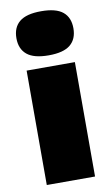

<svg xmlns="http://www.w3.org/2000/svg" viewBox="-91 -862 531 909"><g transform="rotate(-10 174.0 -407.5)"><path d="M58 0V-550H290V0ZM174 -603Q103 -603 70 -630.2Q37 -657.5 37 -709Q37 -761 70 -788Q103 -815 174 -815Q245.5 -815 278.2 -788Q311 -761 311 -709Q311 -657.5 278.2 -630.2Q245.5 -603 174 -603Z"/></g></svg>

Font: Encode Sans Expanded Black
Style: Regular
Weight: 900
Width: 7
Designer: Multiple Designers
Foundry: Impallari Type
Version: Version 3.000; ttfautohint (v1.8.3) -l 8 -r 50 -G 200 -x 14 